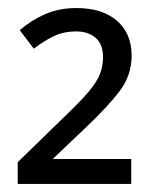

<svg xmlns="http://www.w3.org/2000/svg" viewBox="-20 -873 390 477"><path d="M306 -416H24V-470L139 -582Q180 -621 200.5 -645.5Q221 -670 228.5 -689.5Q236 -709 236 -731Q236 -763 217.5 -779Q199 -795 169 -795Q139 -795 114.5 -783.5Q90 -772 64 -752L29 -798Q58 -823 92.5 -838Q127 -853 170 -853Q234 -853 270.5 -821.5Q307 -790 307 -735Q307 -686 277.5 -647Q248 -608 192 -555L111 -478H306Z"/></svg>

Font: Noto Sans Historical
Style: Regular
Weight: 400
Designer: Monotype Design Team
Foundry: Monotype Imaging Inc.
Version: Version 2.013; ttfautohint (v1.8.4.7-5d5b)